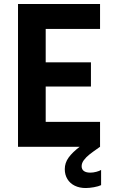

<svg xmlns="http://www.w3.org/2000/svg" viewBox="-20 -740 572 968"><path d="M70.8 -719.7H484.4V-594.2H210.4V-425.8H438.5V-303.7H210.4V-125.5H484.4V0L476.1 5.9Q447.3 25.9 430.4 39.3Q413.6 52.7 402.6 67.6Q391.6 82.5 391.6 98.1Q391.6 113.8 402.8 122.1Q414.1 130.4 435.5 130.4Q449.7 130.4 465.6 126.2Q481.4 122.1 489.7 116.7V193.4Q476.6 199.7 453.4 203.9Q430.2 208 412.1 208Q380.9 208 356.9 196.3Q333 184.6 319.8 162.8Q306.6 141.1 306.6 112.8Q306.6 81.1 325.9 54.4Q345.2 27.8 381.8 0H70.8Z"/></svg>

Font: Reddit Sans
Style: Bold
Weight: 700
Designer: Stephen Hutchings
Foundry: Reddit
Version: Version 1.013